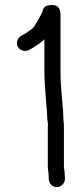

<svg xmlns="http://www.w3.org/2000/svg" viewBox="-20 -705 335 787"><path d="M176 -187V-22C176 -11.7 179 -0.9 179 10C179.7 14.7 180 18.7 180 22V29C180 46.4 194.9 62 212.5 62C230.1 62 246 46.4 246 29V22C246 16.7 245.7 11 245 5C245 -4.6 242 -13 242 -22V-183C243 -194.6 240 -205.9 240 -217C240 -223 239.7 -230 239 -238C239 -257 237.3 -260.3 236 -280C232.7 -322.3 228 -362.5 228 -409V-640C228 -669.3 219.6 -686.1 189.5 -684.5C171.2 -683.5 160.3 -677.7 157 -667L153 -655C151.7 -651.7 149.7 -647.7 147 -643C137.4 -625.7 130.4 -611.4 119 -595C111.3 -585.3 99.9 -578.9 89 -571C73.4 -560 57.7 -558.1 51.5 -539.5C41.4 -509.3 72.3 -487.1 98 -500C108.2 -505.1 114.5 -508.1 127 -517C140.6 -526.1 150.6 -532.6 162 -544V-409C162 -371.4 165.8 -335.7 168 -302L170 -274C171.3 -264.7 172 -257.3 172 -252C172.7 -247.3 173 -241.7 173 -235C173.7 -228.3 174 -222.3 174 -217C174 -207.8 178.3 -196 176 -187Z"/></svg>

Font: HoneyBee
Style: Reg
Weight: 400
Foundry: Cannot Into Space Fonts
Version: Version 0.89